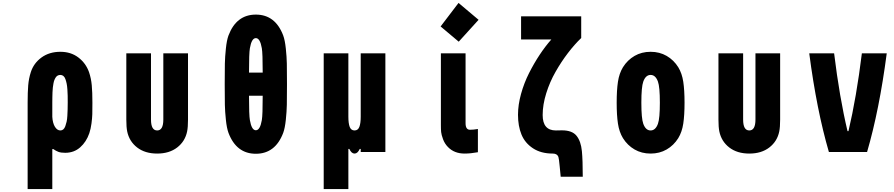

<svg xmlns="http://www.w3.org/2000/svg" viewBox="-20 -1027 6040 1297"><path d="M388 -520.8Q378.3 -520.8 370.4 -516.9Q362.6 -513 357.1 -504.9Q351.6 -496.7 347.7 -487.3Q343.8 -477.9 341.1 -463.2Q338.5 -448.6 336.9 -435.5Q335.3 -422.5 334.6 -403.3Q334 -384.1 333.7 -369.8Q333.3 -355.5 333.3 -333.3V-237.6Q335.9 -194.7 351.2 -170.2Q366.5 -145.8 388 -145.8Q399.1 -145.8 407.6 -153Q416 -160.2 421.2 -174.5Q426.4 -188.8 430 -204.8Q433.6 -220.7 434.9 -244.1Q436.2 -267.6 436.8 -286.8Q437.5 -306 437.5 -333.3Q437.5 -361.3 437.2 -380.2Q436.8 -399.1 435.2 -422.9Q433.6 -446.6 430.3 -462.2Q427.1 -477.9 421.9 -492.5Q416.7 -507.2 407.9 -514Q399.1 -520.8 388 -520.8ZM388 -677.1Q459 -677.1 509.4 -638.7Q559.9 -600.3 581.4 -539.7Q595.7 -497.4 599.9 -451.2Q604.2 -404.9 604.2 -333.3Q604.2 -282.6 603.5 -256.2Q602.9 -229.8 598 -193Q593.1 -156.2 583.3 -127Q563.2 -68.4 521.5 -31.6Q479.8 5.2 420.6 5.2Q391.9 5.2 375 -1Q358.1 -7.2 339.8 -20.2H333.3V250H166.7V-333.3Q166.7 -404.9 170.6 -451.2Q174.5 -497.4 188.2 -539.7Q207.7 -600.3 260.4 -638.7Q313.2 -677.1 388 -677.1Z M833.3 -219.4V-666.7H1000V-219.4Q1000 -145.8 1041.7 -145.8Q1083.3 -145.8 1083.3 -219.4V-666.7H1250V-219.4Q1250 -168 1244.1 -139.3Q1230.5 -72.3 1177.1 -30.9Q1123.7 10.4 1041.7 10.4Q959.6 10.4 906.2 -30.9Q852.9 -72.3 839.2 -139.3Q833.3 -168 833.3 -219.4Z M1662.1 -380.2Q1662.1 -248.7 1668 -215.5Q1679.7 -147.1 1708.3 -147.1Q1737 -147.1 1748.7 -215.5Q1754.6 -248.7 1754.6 -380.2ZM1668 -701.2Q1662.1 -668 1662.1 -536.5H1754.6Q1754.6 -668 1748.7 -701.2Q1737 -769.5 1708.3 -769.5Q1679.7 -769.5 1668 -701.2ZM1893.2 -787.1Q1904.9 -755.2 1910.8 -699.2Q1916.7 -643.2 1917.6 -597.3Q1918.6 -551.4 1918.6 -458.3Q1918.6 -365.2 1917.6 -319.3Q1916.7 -273.4 1910.8 -217.4Q1904.9 -161.5 1893.2 -129.6Q1839.8 11.7 1708.3 11.7Q1576.8 11.7 1523.4 -129.6Q1511.7 -161.5 1505.9 -217.4Q1500 -273.4 1499 -319.3Q1498 -365.2 1498 -458.3Q1498 -551.4 1499 -597.3Q1500 -643.2 1505.9 -699.2Q1511.7 -755.2 1523.4 -787.1Q1576.8 -928.4 1708.3 -928.4Q1839.8 -928.4 1893.2 -787.1Z M2339.8 -20.8H2333.3V250H2166.7V-666.7H2333.3V-238.9Q2333.3 -193.4 2342.4 -169.6Q2351.6 -145.8 2375 -145.8Q2398.4 -145.8 2407.6 -169.9Q2416.7 -194 2416.7 -238.9V-666.7H2583.3V0H2416.7V-20.8H2410.2Q2395.8 10.4 2375 10.4Q2354.2 10.4 2339.8 -20.8Z M3212.9 -893.2 3078.8 -745.4 2956.4 -848.3 3077.5 -1007.2ZM3208.3 1.3Q3158.9 10.4 3118.5 10.4Q3048.8 10.4 3005.9 -33.9Q2983.7 -56.6 2972.7 -86.9Q2961.6 -117.2 2960 -135.1Q2958.3 -153 2958.3 -181.6V-666.7H3125V-194.7Q3125 -150.4 3154.9 -150.4Q3178.4 -150.4 3208.3 -155.6Z M3645.8 -250Q3645.8 -145.8 3735 -145.8Q3740.2 -145.8 3754.6 -146.2Q3768.9 -146.5 3776.7 -146.5Q3845.1 -146.5 3874.7 -109.7Q3904.3 -72.9 3910.8 -5.9Q3916.7 55.3 3916.7 166.7H3767.6L3761.1 99.6Q3755.9 43 3752 32.6Q3743.5 10.4 3714.2 10.4Q3634.1 10.4 3580.1 -25.4Q3526 -61.2 3502.6 -118.5Q3479.2 -175.8 3479.2 -251.3Q3479.2 -318.4 3499.7 -392.6Q3520.2 -466.8 3554 -533.5Q3587.9 -600.3 3625.7 -657.2Q3663.4 -714.2 3704.4 -760.4H3500V-916.7H3906.2V-770.2Q3860.7 -726.6 3816.4 -668.6Q3772.1 -610.7 3733.1 -542.3Q3694 -474 3669.9 -396.8Q3645.8 -319.7 3645.8 -250Z M4561.8 -572.9Q4587.2 -531.2 4595.7 -474.3Q4604.2 -417.3 4604.2 -333.3Q4604.2 -249.3 4595.7 -192.4Q4587.2 -135.4 4561.8 -93.8Q4531.2 -44.9 4483.4 -17.3Q4435.5 10.4 4375 10.4Q4314.5 10.4 4266.6 -17.3Q4218.8 -44.9 4188.2 -93.8Q4162.8 -135.4 4154.3 -192.4Q4145.8 -249.3 4145.8 -333.3Q4145.8 -417.3 4154.3 -474.3Q4162.8 -531.2 4188.2 -572.9Q4218.8 -621.7 4266.6 -649.4Q4314.5 -677.1 4375 -677.1Q4435.5 -677.1 4483.4 -649.4Q4531.2 -621.7 4561.8 -572.9ZM4325.5 -475.9Q4312.5 -440.1 4312.5 -333.3Q4312.5 -226.6 4325.5 -190.8Q4341.8 -145.8 4375 -145.8Q4408.2 -145.8 4424.5 -190.8Q4437.5 -226.6 4437.5 -333.3Q4437.5 -440.1 4424.5 -475.9Q4408.2 -520.8 4375 -520.8Q4341.8 -520.8 4325.5 -475.9Z M4833.3 -219.4V-666.7H5000V-219.4Q5000 -145.8 5041.7 -145.8Q5083.3 -145.8 5083.3 -219.4V-666.7H5250V-219.4Q5250 -168 5244.1 -139.3Q5230.5 -72.3 5177.1 -30.9Q5123.7 10.4 5041.7 10.4Q4959.6 10.4 4906.2 -30.9Q4852.9 -72.3 4839.2 -139.3Q4833.3 -168 4833.3 -219.4Z M5614.6 -666.7Q5651 -369.1 5705.1 -141.3H5711.6Q5765.6 -369.8 5802.1 -666.7H5970.1Q5919.9 -283.2 5837.2 0H5579.4Q5496.7 -283.2 5446.6 -666.7Z"/></svg>

Font: Monoid
Style: Bold
Weight: 700
Width: 4
Designer: Andreas Larsen (@larsenwork)
Version: Version 0.61